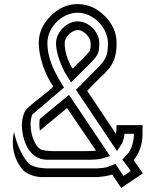

<svg xmlns="http://www.w3.org/2000/svg" viewBox="-20 -853 748 925"><path d="M208.3 -83.3H395.8C433.3 -83.3 457.3 -85.4 468.8 -88.5L510.4 -101L312.5 -395.8L171.9 -280.2C170.3 -273.4 169.5 -265.4 169.5 -256C169.5 -246.6 170.3 -235.9 171.9 -224L303.1 -332.3L442.7 -127.1C429.2 -126 413.5 -125 395.8 -125H230.2C210.4 -126 195.8 -127.1 188.5 -129.2C153.1 -134.2 127.3 -198 127.3 -253.4C127.3 -270.8 129.8 -287.4 135.4 -301L288.5 -431.3L278.1 -447.9C259.8 -480 208.3 -556.3 208.3 -645.8C208.3 -721.5 278.2 -791.7 354.2 -791.7C431.2 -791.7 500 -717.9 500 -645.8C500 -578.5 489.3 -564.3 431.3 -506.3L358.3 -432.3L345.8 -420.8L543.8 -125L568.8 -163.5C574 -177.1 578.1 -191.7 580.2 -208.3H625C625 -174 616.7 -143.8 600 -117.7L570.8 -85.4H569.8L568.8 -84.4L594.8 -51L609.4 -29.2L575 -5.2L536.5 -63.5L495.8 -47.9C485.4 -44.8 468.8 -42.7 446.9 -41.7H205.2C199.2 -41.7 144.8 -42.7 119.8 -64.6C91.5 -89.3 60.6 -158.4 50 -206.3L47.9 -218.8C43.8 -203.1 41.7 -185.4 41.7 -166.7C41.7 -114.6 59.4 -69.8 93.8 -30.2C119.8 -10.4 150 0 183.3 0H458.3V-1C480.2 -2.1 501 -6.2 520.8 -12.5C535.3 9.2 548.7 31.8 564.6 52.1L667.7 -17.7L656.2 -35.4L624 -81.2C652.1 -116.7 666.7 -159.4 666.7 -208.3V-250H541.7C541.7 -234.4 540.6 -219.8 538.5 -208.3L400 -415.6L460.4 -477.1C528.8 -535.7 541.7 -579.2 541.7 -645.8C541.7 -694.8 522.9 -737.5 484.4 -776C445.8 -814.6 403.1 -833.3 354.2 -833.3C305.2 -833.3 262.5 -814.6 224 -776C185.4 -737.5 166.7 -694.8 166.7 -645.8C166.7 -582.8 193.4 -499.1 236.5 -436.5C213.9 -408.9 127.8 -353.5 101 -318.8C90.7 -298.1 85.4 -274.6 85.4 -248.8C85.4 -196.7 110 -83.3 208.3 -83.3ZM250 -645.8C250 -607.3 263.5 -562.5 289.6 -509.4C289.6 -508.3 289.6 -508.3 290.6 -508.3V-507.3L291.7 -505.2L295.8 -499L308.3 -478.1L322.9 -456.3L402.1 -535.4C451.2 -584.5 458.3 -593.5 458.3 -645.8C458.3 -699.2 407.9 -750 354.2 -750C299.8 -750 250 -696 250 -645.8ZM416.7 -645.8C416.7 -642.9 416.7 -640.2 416.7 -637.7C416.7 -608.3 415 -606.7 372.9 -564.6L330.2 -522.9L327.1 -527.1L326 -528.1C303.1 -567.7 291.7 -607.3 291.7 -645.8C291.7 -676.5 328.2 -708.3 354.2 -708.3C384.8 -708.3 416.7 -671.8 416.7 -645.8Z"/></svg>

Font: Sportrop
Style: Regular
Weight: 500
Version: Version 0.9